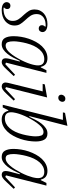

<svg xmlns="http://www.w3.org/2000/svg" viewBox="700 -1498 810 2250"><g transform="rotate(90 1105.0 -373.0)"><path d="M100 12Q52 12 28.5 -4.5Q5 -21 5 -47Q5 -64 16.5 -77Q28 -90 48 -90Q65 -90 75.5 -80.5Q86 -71 86 -53Q86 -31 68 -16L69 -11Q73 -9 85 -9Q106 -9 130.5 -13.5Q155 -18 176 -30.5Q197 -43 211 -64Q225 -85 225 -118Q225 -138 220 -154Q215 -170 205.5 -185Q196 -200 182 -216.5Q168 -233 149 -253Q124 -281 107.5 -307.5Q91 -334 91 -374Q91 -408 104 -436Q117 -464 140 -483.5Q163 -503 194.5 -513.5Q226 -524 262 -524Q310 -524 333 -507.5Q356 -491 356 -466Q356 -448 344.5 -435Q333 -422 313 -422Q296 -422 285.5 -432Q275 -442 275 -459Q275 -470 280 -480Q285 -490 293 -496L291 -502Q288 -503 277 -503Q256 -503 233 -498.5Q210 -494 190.5 -482Q171 -470 158 -449Q145 -428 145 -395Q145 -375 150 -358.5Q155 -342 164.5 -326.5Q174 -311 188 -295Q202 -279 221 -258Q247 -230 263 -203.5Q279 -177 279 -139Q279 -104 265 -76Q251 -48 227 -28.5Q203 -9 170 1.5Q137 12 100 12Z M498 12Q446 12 425 -26Q404 -64 404 -127Q404 -169 411.5 -215Q419 -261 434 -305Q449 -349 471 -389Q493 -429 521.5 -459Q550 -489 585.5 -506.5Q621 -524 662 -524Q702 -524 727.5 -506Q753 -488 764 -446H770L803 -512H834L714 -38L732 -30L855 -144L872 -129L794 -46Q762 -11 743.5 0.5Q725 12 708 12Q687 12 675 0Q663 -12 663 -32Q663 -40 664.5 -52Q666 -64 668 -73L701 -199L694 -202Q676 -162 655.5 -123.5Q635 -85 611 -55Q587 -25 559 -6.5Q531 12 498 12ZM516 -34Q535 -34 556.5 -46.5Q578 -59 599 -84Q623 -111 645 -146.5Q667 -182 685.5 -218.5Q704 -255 717 -289Q730 -323 736 -347L740 -364Q754 -423 738 -455Q722 -487 675 -487Q609 -487 560.5 -431Q512 -375 487 -278Q477 -240 470.5 -197.5Q464 -155 464 -127Q464 -85 474 -59.5Q484 -34 516 -34Z M993 12Q973 12 960 -0.5Q947 -13 947 -33Q947 -41 949 -51Q951 -61 953 -71L1051 -468H963L969 -493L1122 -520L1001 -38L1019 -30L1142 -144L1159 -129L1081 -46Q1049 -12 1030 0Q1011 12 993 12ZM1126 -651Q1108 -651 1099 -661Q1090 -671 1090 -684Q1090 -688 1090.5 -692Q1091 -696 1093 -702Q1098 -715 1109 -724.5Q1120 -734 1137 -734Q1155 -734 1164 -724Q1173 -714 1173 -701Q1173 -697 1172.5 -693Q1172 -689 1170 -683Q1165 -670 1154 -660.5Q1143 -651 1126 -651Z M1381 12Q1341 12 1315 -6Q1289 -24 1278 -66H1272L1239 0H1208L1385 -705H1297L1303 -730L1455 -758L1341 -313L1348 -310Q1366 -349 1386 -387.5Q1406 -426 1430 -456Q1454 -486 1482 -505Q1510 -524 1544 -524Q1596 -524 1617 -486.5Q1638 -449 1638 -386Q1638 -344 1630.5 -297.5Q1623 -251 1608 -207Q1593 -163 1571 -123Q1549 -83 1520.5 -53Q1492 -23 1457 -5.5Q1422 12 1381 12ZM1367 -25Q1433 -25 1481.5 -81Q1530 -137 1555 -234Q1565 -272 1571.5 -314.5Q1578 -357 1578 -385Q1578 -427 1568 -452.5Q1558 -478 1526 -478Q1507 -478 1485.5 -465.5Q1464 -453 1443 -428Q1419 -401 1397 -365.5Q1375 -330 1356.5 -293.5Q1338 -257 1325 -223Q1312 -189 1306 -165L1302 -148Q1288 -89 1304 -57Q1320 -25 1367 -25Z M1819 12Q1767 12 1746 -26Q1725 -64 1725 -127Q1725 -169 1732.5 -215Q1740 -261 1755 -305Q1770 -349 1792 -389Q1814 -429 1842.5 -459Q1871 -489 1906.5 -506.5Q1942 -524 1983 -524Q2023 -524 2048.5 -506Q2074 -488 2085 -446H2091L2124 -512H2155L2035 -38L2053 -30L2176 -144L2193 -129L2115 -46Q2083 -11 2064.5 0.5Q2046 12 2029 12Q2008 12 1996 0Q1984 -12 1984 -32Q1984 -40 1985.5 -52Q1987 -64 1989 -73L2022 -199L2015 -202Q1997 -162 1976.5 -123.5Q1956 -85 1932 -55Q1908 -25 1880 -6.5Q1852 12 1819 12ZM1837 -34Q1856 -34 1877.5 -46.5Q1899 -59 1920 -84Q1944 -111 1966 -146.5Q1988 -182 2006.5 -218.5Q2025 -255 2038 -289Q2051 -323 2057 -347L2061 -364Q2075 -423 2059 -455Q2043 -487 1996 -487Q1930 -487 1881.5 -431Q1833 -375 1808 -278Q1798 -240 1791.5 -197.5Q1785 -155 1785 -127Q1785 -85 1795 -59.5Q1805 -34 1837 -34Z"/></g></svg>

Font: IBM Plex Serif Light
Style: Italic
Weight: 300
Italic angle: -14°
Designer: Mike Abbink, Paul van der Laan, Pieter van Rosmalen
Foundry: Bold Monday
Version: Version 3.001